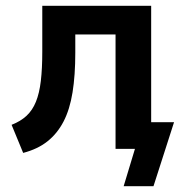

<svg xmlns="http://www.w3.org/2000/svg" viewBox="-20 -514 644 663"><path d="M407 129 446 0H387V-92H581L510 129ZM60 14 20 -83Q51 -95 71.5 -114Q92 -133 104 -162.5Q116 -192 121 -234.5Q126 -277 126 -336V-494H502V0H379V-395H240V-332Q240 -254 230.5 -195Q221 -136 199.5 -94.5Q178 -53 144 -26Q110 1 60 14Z"/></svg>

Font: Nunito Sans 10pt SemiCondensed
Style: Bold
Weight: 700
Width: 4
Designer: Vernon Adams
Foundry: Vernon Adams
Version: Version 3.101;gftools[0.9.27]